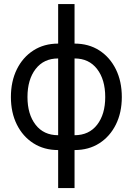

<svg xmlns="http://www.w3.org/2000/svg" viewBox="-20 -748 672 972"><path d="M274.4 11.7Q203.1 11.7 149.2 -22.7Q95.2 -57.1 65.2 -117.7Q35.2 -178.2 35.2 -256.8Q35.2 -335.9 65.2 -397Q95.2 -458 149.2 -492.7Q203.1 -527.3 274.4 -527.3V-727.5H357.4V-527.3Q429.2 -527.3 482.9 -492.7Q536.6 -458 566.7 -397Q596.7 -335.9 596.7 -256.8Q596.7 -178.2 566.7 -117.7Q536.6 -57.1 482.9 -22.7Q429.2 11.7 357.4 11.7V204.1H274.4ZM274.4 -63.5V-452.1Q201.7 -452.1 160.4 -398.7Q119.1 -345.2 119.1 -256.8Q119.1 -169.4 160.2 -116.5Q201.2 -63.5 274.4 -63.5ZM357.4 -452.1V-63.5Q430.7 -63.5 471.7 -116.5Q512.7 -169.4 512.7 -256.8Q512.7 -345.2 471.4 -398.7Q430.2 -452.1 357.4 -452.1Z"/></svg>

Font: Inter Display
Style: Regular
Weight: 400
Designer: Rasmus Andersson
Foundry: rsms
Version: Version 4.001;git-9221beed3